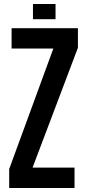

<svg xmlns="http://www.w3.org/2000/svg" viewBox="-20 -941 437 961"><path d="M26 0V-95L247 -698H38V-800H370V-702L143 -102H353V0ZM145 -845V-921H258V-845Z"/></svg>

Font: Big Shoulders Text
Style: Bold
Weight: 700
Designer: Patric King
Foundry: XO Type Co
Version: Version 1.000; ttfautohint (v1.8.2)